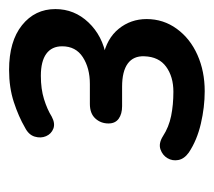

<svg xmlns="http://www.w3.org/2000/svg" viewBox="-44 -705 471 423"><g transform="rotate(-90 191.5 -493.5)"><path d="M202 -278Q167 -278 130.5 -286.5Q94 -295 67 -313Q53 -323 50.5 -336Q48 -349 54.5 -360Q61 -371 74 -375.5Q87 -380 103 -370Q123 -357 147.5 -352Q172 -347 201 -347Q234 -347 256 -363Q278 -379 279 -411Q280 -435 263 -447.5Q246 -460 212 -460H169Q152 -460 141.5 -467.5Q131 -475 131 -490Q131 -507 142 -519Q153 -531 174 -531H218Q253 -531 277 -546.5Q301 -562 301 -592Q301 -615 284.5 -627Q268 -639 236 -639Q207 -639 184.5 -632Q162 -625 146 -615Q131 -607 119.5 -611.5Q108 -616 103 -627.5Q98 -639 102 -652.5Q106 -666 122 -674Q146 -688 178 -698.5Q210 -709 249 -709Q312 -709 347.5 -680.5Q383 -652 383 -607Q383 -565 353.5 -534Q324 -503 278 -495V-502Q318 -494 339.5 -467.5Q361 -441 361 -406Q361 -369 339.5 -339.5Q318 -310 282 -294Q246 -278 202 -278Z"/></g></svg>

Font: Nunito ExtraLight SemiBold
Style: Italic
Weight: 600
Italic angle: -9°
Version: Version 3.602